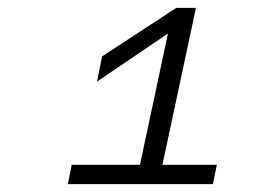

<svg xmlns="http://www.w3.org/2000/svg" viewBox="-20 -768 690 487"><path d="M162 -350H335L406 -683L226 -561L239 -625L427 -748H477L392 -350H530L520 -301H152Z"/></svg>

Font: Azeret Mono Light
Style: Italic
Weight: 300
Italic angle: -12°
Designer: Martin Vácha
Foundry: Displaay
Version: Version 1.000; Glyphs 3.0.3, build 3074